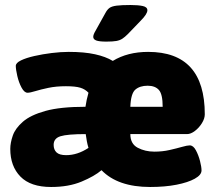

<svg xmlns="http://www.w3.org/2000/svg" viewBox="-20 -738 860 766"><path d="M184 8Q102 8 61.5 -33.5Q21 -75 21 -144Q21 -168 31 -197Q41 -226 71.5 -252.5Q102 -279 161.5 -295.5Q221 -312 321 -312Q325 -340 333 -368Q320 -382 300.5 -388Q281 -394 243 -394Q204 -394 173 -387.5Q142 -381 121 -374.5Q100 -368 90 -368Q77 -368 66 -388.5Q55 -409 49 -435Q43 -461 43 -475Q43 -487 63.5 -497Q84 -507 117 -514.5Q150 -522 186.5 -526.5Q223 -531 254 -531Q316 -531 359 -521.5Q402 -512 430 -495Q489 -531 571 -531Q797 -531 797 -282Q797 -265 785.5 -246.5Q774 -228 757.5 -215.5Q741 -203 726 -203H500Q500 -164 529.5 -148.5Q559 -133 596 -133Q628 -133 656.5 -139.5Q685 -146 706 -152Q727 -158 737 -158Q751 -158 761.5 -138.5Q772 -119 778 -95.5Q784 -72 784 -58Q784 -40 757 -25Q730 -10 684 -1Q638 8 579 8Q450 8 385 -59Q357 -35 305.5 -13.5Q254 8 184 8ZM500 -312H629Q629 -362 614 -379Q599 -396 569 -396Q538 -396 520 -380.5Q502 -365 500 -312ZM244 -119Q289 -119 333 -148Q329 -161 326.5 -174.5Q324 -188 322 -203Q249 -203 221.5 -194.5Q194 -186 194 -160Q194 -141 205.5 -130Q217 -119 244 -119ZM404 -572Q376 -572 364 -576.5Q352 -581 352 -591Q352 -600 361 -615L401 -687Q408 -700 417 -706.5Q426 -713 445.5 -715.5Q465 -718 501 -718Q531 -718 549.5 -714Q568 -710 568 -697Q568 -682 541 -655L490 -602Q478 -590 468 -583.5Q458 -577 444 -574.5Q430 -572 404 -572Z"/></svg>

Font: Asap Black
Style: Regular
Weight: 900
Designer: Pablo Cosgaya
Foundry: Omnibus-Type
Version: Version 3.001; ttfautohint (v1.8.4.7-5d5b)